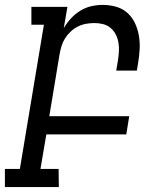

<svg xmlns="http://www.w3.org/2000/svg" viewBox="-66 -548 686 783"><path d="M174 215H-46V141H15L113 -447H62V-520H209L194 -433Q206 -454 223 -472.5Q240 -491 261 -504Q282 -517 305.5 -522.5Q329 -528 352 -528Q381 -528 407.5 -520.5Q434 -513 453.5 -495.5Q473 -478 484.5 -453.5Q496 -429 500.5 -402Q505 -375 503.5 -347Q502 -319 497 -290L492 -260H408L415 -302Q418 -321 419 -339Q420 -357 417 -374.5Q414 -392 406 -407.5Q398 -423 385 -434Q372 -445 355 -449.5Q338 -454 319 -454Q303 -454 285.5 -451Q268 -448 252 -440Q236 -432 222.5 -419.5Q209 -407 199.5 -392Q190 -377 185 -360.5Q180 -344 177 -327L135 -74H461L449 0H123L99 141H173Z"/></svg>

Font: Iosevka HT Extended
Style: Italic
Weight: 400
Width: 7
Italic angle: -9°
Monospace: yes
Designer: Belleve Invis
Foundry: Belleve Invis
Version: Version 32.3.0; ttfautohint (v1.8.4)